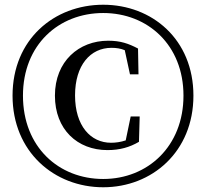

<svg xmlns="http://www.w3.org/2000/svg" viewBox="-20 -773 870 811"><path d="M416 18C622 18 797 -132 797 -369C797 -607 622 -753 416 -753C209 -753 33 -607 33 -369C33 -132 209 18 416 18ZM416 -17C228 -17 77 -152 77 -369C77 -584 228 -718 416 -718C604 -718 755 -583 755 -369C755 -155 604 -17 416 -17ZM434 -139C486 -139 528 -151 567 -174L570 -281H532L511 -180C490 -173 469 -170 449 -170C363 -170 297 -241 297 -370C297 -498 362 -571 451 -571C472 -571 490 -568 507 -561L529 -459H565L563 -568C523 -589 489 -601 437 -601C313 -601 212 -514 212 -369C212 -226 307 -139 434 -139Z"/></svg>

Font: Noto Serif HK SemiBold
Style: Regular
Weight: 600
Designer: Ryoko NISHIZUKA 西塚涼子 (kana & ideographs); Frank Grießhammer (Latin, Greek & Cyrillic); Wenlong ZHANG 张文龙 (bopomofo); San
Foundry: Adobe
Version: Version 2.001;hotconv 1.1.0;makeotfexe 2.6.0